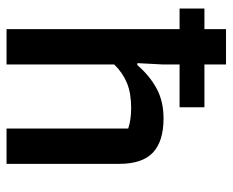

<svg xmlns="http://www.w3.org/2000/svg" viewBox="-82 -629 711 587"><g transform="rotate(90 273.5 -335.5)"><path d="M69 -529H6V-605H69V-671H177V-605H308V-529H177V-476L173 -400H179Q212 -438 251 -459Q290 -480 342 -480Q412 -480 446.5 -447.5Q481 -415 481 -344V0H373V-372Q346 -381 310 -381Q265 -381 233.5 -368Q202 -355 177 -329V0H69Z"/></g></svg>

Font: Athiti SemiBold
Style: Regular
Weight: 600
Designer: CadsonDemak Team
Foundry: CadsonDemak
Version: Version 1.032